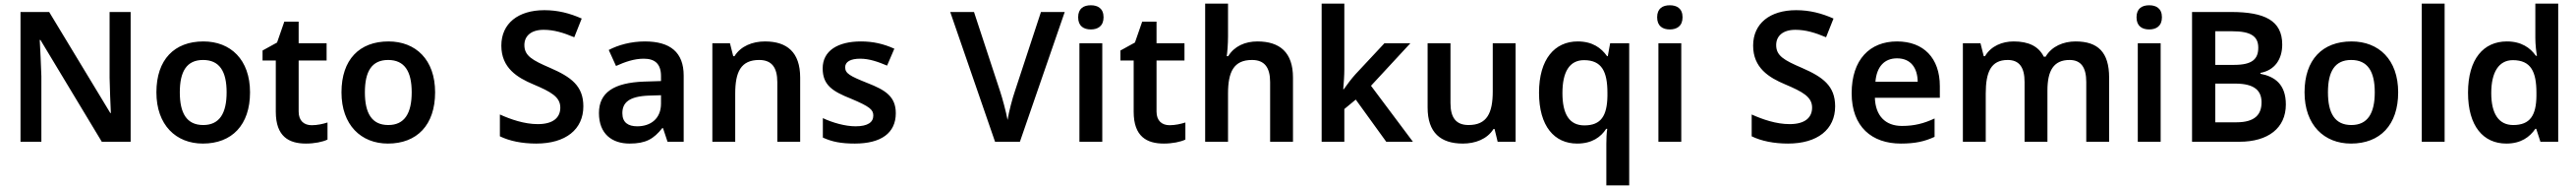

<svg xmlns="http://www.w3.org/2000/svg" viewBox="-20 -780 14199 1040"><path d="M700 0V-714H584V-351C585 -286 589 -211 591 -158H588L251 -714H93V0H208V-360C206 -430 202 -500 199 -560H203L541 0Z M1358 -272C1358 -452 1251 -552 1101 -552C941 -552 842 -452 842 -272C842 -92 950 10 1098 10C1258 10 1358 -92 1358 -272ZM971 -272C971 -387 1009 -450 1099 -450C1190 -450 1229 -387 1229 -272C1229 -157 1190 -92 1100 -92C1009 -92 971 -157 971 -272Z M1698 -91C1656 -91 1626 -115 1626 -166V-447H1780V-542H1626V-661H1547L1507 -546L1427 -502V-447H1500V-165C1500 -28 1573 10 1666 10C1713 10 1758 1 1785 -12V-106C1760 -98 1729 -91 1698 -91Z M2378 -272C2378 -452 2271 -552 2121 -552C1961 -552 1862 -452 1862 -272C1862 -92 1970 10 2118 10C2278 10 2378 -92 2378 -272ZM1991 -272C1991 -387 2029 -450 2119 -450C2210 -450 2249 -387 2249 -272C2249 -157 2210 -92 2120 -92C2029 -92 1991 -157 1991 -272Z M3195 -195C3195 -307 3128 -356 3013 -406C2913 -449 2870 -473 2870 -532C2870 -582 2907 -616 2976 -616C3033 -616 3085 -600 3145 -575L3186 -678C3120 -707 3055 -724 2980 -724C2836 -724 2743 -651 2743 -529C2743 -406 2831 -353 2919 -316C3016 -275 3068 -247 3068 -188C3068 -134 3030 -97 2944 -97C2870 -97 2795 -123 2735 -150V-30C2788 -4 2858 10 2935 10C3098 10 3195 -68 3195 -195Z M3534 -552C3459 -552 3388 -533 3335 -505L3375 -417C3424 -439 3474 -457 3528 -457C3588 -457 3623 -430 3623 -361V-334L3529 -331C3362 -325 3281 -270 3281 -158C3281 -43 3353 10 3450 10C3540 10 3583 -16 3630 -75H3634L3659 0H3748V-364C3748 -492 3674 -552 3534 -552ZM3557 -254 3623 -256V-210C3623 -127 3566 -85 3492 -85C3443 -85 3410 -105 3410 -157C3410 -215 3446 -250 3557 -254Z M4196 -552C4128 -552 4063 -527 4028 -471H4021L4003 -542H3906V0H4032V-265C4032 -384 4063 -450 4164 -450C4233 -450 4264 -409 4264 -328V0H4390V-353C4390 -493 4317 -552 4196 -552Z M4917 -157C4917 -250 4858 -285 4761 -323C4663 -362 4638 -376 4638 -410C4638 -440 4667 -457 4721 -457C4771 -457 4819 -440 4869 -419L4909 -512C4849 -539 4791 -552 4725 -552C4598 -552 4514 -501 4514 -404C4514 -313 4566 -278 4670 -237C4775 -193 4793 -176 4793 -144C4793 -108 4764 -85 4695 -85C4638 -85 4568 -105 4515 -130V-23C4565 0 4615 10 4691 10C4836 10 4917 -48 4917 -157Z M5848 -714H5717L5573 -277C5560 -240 5540 -164 5533 -120C5525 -164 5504 -241 5492 -277L5348 -714H5217L5464 0H5601Z M5992 -751C5953 -751 5922 -734 5922 -685C5922 -636 5953 -618 5992 -618C6030 -618 6062 -636 6062 -685C6062 -734 6030 -751 5992 -751ZM6055 -542H5929V0H6055Z M6426 -91C6384 -91 6354 -115 6354 -166V-447H6508V-542H6354V-661H6275L6235 -546L6155 -502V-447H6228V-165C6228 -28 6301 10 6394 10C6441 10 6486 1 6513 -12V-106C6488 -98 6457 -91 6426 -91Z M6748 -579V-760H6622V0H6748V-265C6748 -384 6779 -450 6880 -450C6949 -450 6980 -409 6980 -328V0H7106V-353C7106 -492 7033 -552 6910 -552C6842 -552 6783 -526 6749 -471H6741C6744 -491 6748 -536 6748 -579Z M7389 -399V-760H7264V0H7389V-180L7452 -232L7620 0H7767L7536 -308L7753 -542H7610L7450 -371C7428 -347 7403 -313 7386 -289H7383C7386 -324 7389 -365 7389 -399Z M8333 -542H8207V-277C8207 -158 8175 -92 8074 -92C8005 -92 7974 -132 7974 -213V-542H7848V-188C7848 -50 7920 10 8042 10C8110 10 8176 -14 8211 -70H8217L8234 0H8333Z M8833 11V240H8959V-542H8854L8841 -471H8837C8805 -516 8757 -552 8675 -552C8549 -552 8462 -455 8462 -270C8462 -85 8547 10 8672 10C8754 10 8803 -26 8832 -71H8838C8834 -46 8833 -15 8833 11ZM8712 -90C8629 -90 8591 -152 8591 -268C8591 -383 8629 -449 8710 -449C8808 -449 8839 -386 8839 -269V-251C8837 -143 8804 -90 8712 -90Z M9183 -751C9144 -751 9113 -734 9113 -685C9113 -636 9144 -618 9183 -618C9221 -618 9253 -636 9253 -685C9253 -734 9221 -751 9183 -751ZM9246 -542H9120V0H9246Z M10094 -195C10094 -307 10027 -356 9912 -406C9812 -449 9769 -473 9769 -532C9769 -582 9806 -616 9875 -616C9932 -616 9984 -600 10044 -575L10085 -678C10019 -707 9954 -724 9879 -724C9735 -724 9642 -651 9642 -529C9642 -406 9730 -353 9818 -316C9915 -275 9967 -247 9967 -188C9967 -134 9929 -97 9843 -97C9769 -97 9694 -123 9634 -150V-30C9687 -4 9757 10 9834 10C9997 10 10094 -68 10094 -195Z M10435 -552C10285 -552 10185 -452 10185 -267C10185 -82 10297 10 10456 10C10536 10 10588 -2 10642 -27V-128C10583 -101 10532 -87 10462 -87C10370 -87 10316 -144 10313 -242H10671V-306C10671 -461 10581 -552 10435 -552ZM10435 -459C10512 -459 10548 -405 10549 -330H10316C10323 -415 10367 -459 10435 -459Z M11419 -552C11353 -552 11288 -526 11254 -468H11244C11215 -526 11159 -552 11078 -552C11015 -552 10953 -527 10920 -471H10913L10895 -542H10798V0H10924V-265C10924 -384 10953 -450 11045 -450C11109 -450 11138 -409 11138 -329V0H11264V-282C11264 -391 11298 -450 11386 -450C11449 -450 11478 -409 11478 -329V0H11604V-353C11604 -493 11542 -552 11419 -552Z M11825 -751C11786 -751 11755 -734 11755 -685C11755 -636 11786 -618 11825 -618C11863 -618 11895 -636 11895 -685C11895 -734 11863 -751 11825 -751ZM11888 -542H11762V0H11888Z M12276 -714H12061V0H12322C12480 0 12578 -75 12578 -205C12578 -317 12516 -359 12438 -374V-379C12515 -393 12558 -452 12558 -535C12558 -667 12461 -714 12276 -714ZM12293 -423H12189V-608H12283C12382 -608 12426 -582 12426 -518C12426 -456 12394 -423 12293 -423ZM12189 -320H12299C12408 -320 12444 -279 12444 -217C12444 -151 12409 -107 12305 -107H12189Z M13197 -272C13197 -452 13090 -552 12940 -552C12780 -552 12681 -452 12681 -272C12681 -92 12789 10 12937 10C13097 10 13197 -92 13197 -272ZM12810 -272C12810 -387 12848 -450 12938 -450C13029 -450 13068 -387 13068 -272C13068 -157 13029 -92 12939 -92C12848 -92 12810 -157 12810 -272Z M13453 0V-760H13327V0Z M13793 10C13874 10 13922 -26 13953 -71H13958L13981 0H14079V-760H13953V-570C13953 -536 13958 -492 13962 -473H13956C13925 -517 13876 -552 13796 -552C13668 -552 13582 -456 13582 -270C13582 -85 13667 10 13793 10ZM13831 -92C13752 -92 13710 -153 13710 -268C13710 -383 13752 -449 13829 -449C13929 -449 13959 -385 13959 -269V-253C13958 -145 13924 -92 13831 -92Z"/></svg>

Font: Noto Sans Vithkuqi SemiBold
Style: Regular
Weight: 600
Version: Version 1.001